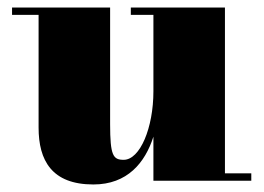

<svg xmlns="http://www.w3.org/2000/svg" viewBox="-20 -480 700 510"><path d="M272.5 -460H12V-440.5H82.5V-141C82.5 -54 117.5 10 228 10C318.5 10 365.5 -48 387.5 -117V0H647.5V-19.5H577.5V-460H327.5V-440.5H387.5V-237.5C387.5 -140.5 352 -55.5 308.5 -55.5C280.5 -55.5 272.5 -66.5 272.5 -150.5Z"/></svg>

Font: Bodoni* 11pt Fatface
Style: Regular
Weight: 900
Version: Version 2.3